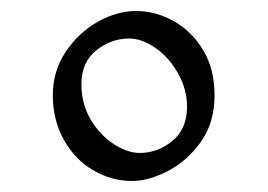

<svg xmlns="http://www.w3.org/2000/svg" viewBox="-20 -451 487 349"><path d="M227 -431Q263 -431 296 -412.5Q329 -394 349.5 -359.5Q370 -325 370 -278Q370 -228 345 -193Q320 -158 285 -140Q250 -122 220 -122Q183 -122 149.5 -141.5Q116 -161 96 -197Q76 -233 76 -278Q76 -322 99.5 -357Q123 -392 158 -411.5Q193 -431 227 -431ZM234 -173Q267 -173 293.5 -195Q320 -217 320 -257Q320 -288 304 -317Q288 -346 263 -363.5Q238 -381 215 -381Q182 -381 155 -359.5Q128 -338 128 -298Q128 -262 145 -233.5Q162 -205 187 -189Q212 -173 234 -173Z"/></svg>

Font: Martel UltraLight
Style: Regular
Weight: 250
Designer: Dan Reynolds
Foundry: Dan Reynolds
Version: Version 1.001; ttfautohint (v1.1) -l 5 -r 5 -G 72 -x 0 -D la